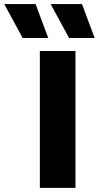

<svg xmlns="http://www.w3.org/2000/svg" viewBox="-119 -906 476 926"><path d="M245 -660V0H73.2V-660ZM52.6 -886.4 113.8 -722.6H-9.6L-98.6 -886.4ZM276.4 -886.4 337.6 -722.6H214.2L125.2 -886.4Z"/></svg>

Font: Work Sans
Style: Regular
Weight: 400
Designer: Wei Huang
Foundry: Wei Huang
Version: Version 2.006; ttfautohint (v1.8.1.43-b0c9)